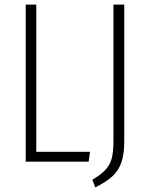

<svg xmlns="http://www.w3.org/2000/svg" viewBox="-20 -704 647 836"><path d="M138 -684V-43H372L366 0H92V-684ZM521 -90Q521 -34 509 2Q497 38 470 63Q443 88 395 112L382 79Q420 56 439.5 35Q459 14 466.5 -14.5Q474 -43 474 -92V-684H521Z"/></svg>

Font: Fira Sans Extra Condensed ExtraLight
Style: Regular
Weight: 275
Width: 1
Designer: Carrois Corporate & Edenspiekermann AG
Foundry: Carrois Corporate GbR & Edenspiekermann AG
Version: Version 4.203